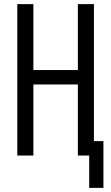

<svg xmlns="http://www.w3.org/2000/svg" viewBox="-20 -755 540 932"><path d="M413 157V0H358V-345H142V0H64V-735H142V-415H358V-735H436V-70H482V157Z"/></svg>

Font: Moesevka
Style: Regular
Weight: 400
Monospace: yes
Designer: Belleve Invis
Foundry: Belleve Invis
Version: Version 32.5.0; ttfautohint (v1.8.4)